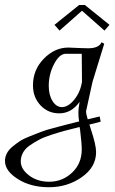

<svg xmlns="http://www.w3.org/2000/svg" viewBox="-118 -453 471 784"><path d="M104.5 -351.6 205.1 -432.6H228.5L329.1 -351.6L308.6 -328.1L216.8 -409.2L125 -328.1ZM81.1 -102.5Q81.1 -64.5 96.7 -40Q112.3 -15.6 134.8 -15.6Q160.2 -15.6 185.1 -45.9Q210 -76.2 216.8 -119.1L215.8 -233.4H150.4Q125 -233.4 103 -191.9Q81.1 -150.4 81.1 -102.5ZM-33.2 206.1Q-33.2 237.3 0.5 263.2Q34.2 289.1 83 289.1Q136.7 289.1 176.3 252Q215.8 214.8 215.8 157.2Q215.8 132.8 209 77.1L207 65.4Q170.9 74.2 146 81.1Q121.1 87.9 90.8 97.7Q60.5 107.4 40.5 118.2Q20.5 128.9 2.4 141.6Q-15.6 154.3 -24.4 170.9Q-33.2 187.5 -33.2 206.1ZM-97.7 204.1Q-97.7 188.5 -90.3 173.8Q-83 159.2 -67.9 146.5Q-52.7 133.8 -37.1 123.5Q-21.5 113.3 4.9 103Q31.2 92.8 49.8 85.4Q68.4 78.1 100.1 69.8Q131.8 61.5 148.4 57.1Q165 52.7 196.3 44.9Q202.1 43.9 205.1 43Q202.1 28.3 202.1 4.9Q202.1 -3.9 203.1 -10.7L207 -37.1Q173.8 9.8 124 9.8Q78.1 9.8 47.4 -22.9Q16.6 -55.7 16.6 -104.5Q16.6 -168 61 -213.4Q105.5 -258.8 161.1 -258.8Q174.8 -258.8 209 -256.8Q235.4 -255.9 242.2 -255.9Q281.2 -255.9 293.9 -275.4L296.9 -280.3L307.6 -274.4L259.8 -119.1L235.4 -7.8Q234.4 -2.9 233.4 1Q233.4 12.7 240.2 34.2L289.1 22.5L293 43.9L247.1 55.7Q250 66.4 252.9 74.2Q274.4 138.7 274.4 168Q274.4 229.5 215.8 270.5Q157.2 311.5 82 311.5Q7.8 311.5 -44.9 278.3Q-97.7 245.1 -97.7 204.1Z"/></svg>

Font: Kleymisska
Style: Regular
Weight: 500
Italic angle: -8°
Designer: gluk
Foundry: gluk
Version: Version 0.298